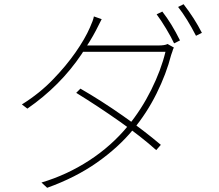

<svg xmlns="http://www.w3.org/2000/svg" viewBox="-20 -846 1040 912"><path d="M835 -654 807 -640Q793 -670 769 -710Q745 -750 724 -778L751 -791Q795 -735 835 -654ZM939 -690 911 -676Q869 -758 826 -813L852 -826Q904 -759 939 -690ZM744 -158 722 -133Q652 -196 549 -268.5Q446 -341 342 -405L362 -425Q461 -368 563 -296.5Q665 -225 744 -158ZM799 -602 793 -585Q770 -495 723.5 -401.5Q677 -308 612 -230Q542 -145 440 -73.5Q338 -2 204 46L177 21Q298 -15 404 -84Q510 -153 588 -248Q652 -326 698.5 -419.5Q745 -513 766 -600H363L381 -630H732Q763 -630 776 -637L806 -620Q802 -614 799 -602ZM435 -700Q412 -656 367 -588Q267 -439 110 -330L84 -350Q169 -403 233 -470Q294 -533 339 -597.5Q384 -662 407 -715Q423 -750 426 -768L463 -755Z"/></svg>

Font: Merged Yaku Han JP Thin
Style: Regular
Weight: 250
Designer: Ryoko NISHIZUKA 西塚涼子 (kana, bopomofo & ideographs); Paul D. Hunt (Latin, Greek & Cyrillic); Sandoll Communications 산돌커뮤니
Foundry: Adobe
Version: Version 2.004